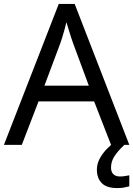

<svg xmlns="http://www.w3.org/2000/svg" viewBox="-20 -737 679 977"><path d="M545 0 459 -221H176L91 0H0L279 -717H360L638 0ZM352 -517Q349 -525 342 -546Q335 -567 328.5 -589.5Q322 -612 318 -624Q313 -604 307.5 -583.5Q302 -563 296.5 -546Q291 -529 287 -517L206 -301H432ZM545 116Q545 138 557 149.5Q569 161 590 161Q607 161 618.5 158.5Q630 156 638 155V211Q624 215 610 217.5Q596 220 576 220Q523 220 498 195Q473 170 473 126Q473 97 487.5 70Q502 43 523.5 21Q545 -1 565 -15L613 0Q579 32 562 58.5Q545 85 545 116Z"/></svg>

Font: Noto Sans Hanifi Rohingya
Style: Regular
Weight: 400
Designer: Monotype Design Team and DaltonMaag
Foundry: Google LLC
Version: Version 2.101